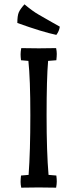

<svg xmlns="http://www.w3.org/2000/svg" viewBox="-20 -865 357 886"><path d="M202 -584Q195 -503 195 -333Q195 -163 204 -58L240 -55Q242 -39 242 -27.5Q242 -16 239 1Q204 0 158 0Q112 0 78 1Q75 -14 75 -25.5Q75 -37 77 -55L112 -58Q120 -166 120 -333.5Q120 -501 111 -584L77 -587Q75 -603 75 -614.5Q75 -626 78 -643Q113 -642 159 -642Q205 -642 239 -643Q242 -628 242 -616.5Q242 -605 240 -587ZM240 -704Q177 -717 60 -759Q60 -792 66.5 -807.5Q73 -823 93 -845Q131 -813 158.5 -797.5Q186 -782 192.5 -778Q199 -774 224 -760Q249 -746 256 -742Q253 -721 240 -704Z"/></svg>

Font: Port Lligat Slab
Style: Regular
Weight: 400
Designer: Dario Muhafara, Eduardo Rodriguez Tunni
Foundry: Tipo
Version: Version 1.002